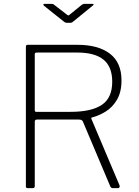

<svg xmlns="http://www.w3.org/2000/svg" viewBox="-20 -974 719 994"><path d="M599 -14Q601 -9 598.5 -4.5Q596 0 591 0H563Q556 0 551 -9L409 -345Q405 -355 388 -355H172Q165 -355 162.5 -352Q160 -349 160 -344V-11Q160 0 150 0H124Q118 0 116 -2.5Q114 -5 114 -9V-732Q114 -742 123 -742H381Q489 -742 549 -696Q609 -650 609 -558Q609 -497 585.5 -457.5Q562 -418 527 -396.5Q492 -375 457 -366Q451 -365 453 -359L599 -14ZM346 -395Q453 -395 507 -431Q561 -467 561 -551Q561 -628 516 -665Q471 -702 380 -702H171Q160 -702 160 -694V-404Q160 -395 167 -395H346ZM402 -948Q406 -951 409.5 -952.5Q413 -954 417 -954H458Q471 -954 459 -944L361 -864Q358 -862 354.5 -859Q351 -856 345 -856H327Q320 -856 316 -858.5Q312 -861 307 -865L208 -944Q204 -948 204.5 -951Q205 -954 210 -954H247Q252 -954 254.5 -953Q257 -952 262 -948L324 -900Q332 -894 334 -894Q336 -894 343 -900Z"/></svg>

Font: Libre Franklin Thin
Style: Regular
Weight: 100
Designer: Pablo Impallari, Rodrigo Fuenzalida, Nhung Nguyen
Foundry: Impallari Type
Version: Version 3.000